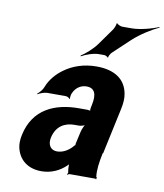

<svg xmlns="http://www.w3.org/2000/svg" viewBox="-87 -851 799 933"><g transform="rotate(10 312.5 -385.0)"><path d="M461 -128 509 -352C516 -383 518 -410 513 -433C500 -501 446 -538 357 -538C294 -538 240 -519 198 -488C169 -467 140 -436 125 -397C120 -382 105 -365 95 -358L97 -355C107 -362 129 -370 144 -370H234C242 -370 252 -364 254 -359L256 -361C255 -366 257 -383 261 -390C274 -419 299 -434 326 -434C366 -434 378 -404 367 -353L364 -338C362 -331 362 -318 365 -314L369 -317C367 -321 355 -323 349 -323H307C190 -323 85 -279 57 -148C52 -125 51 -104 55 -85C67 -30 109 10 180 10C230 10 271 -11 301 -40C305 -44 311 -50 313 -54L309 -55C307 -51 307 -43 307 -37C307 -26 308 -16 310 -7C311 -5 307 1 306 3L309 5C310 3 315 0 318 0H445C447 0 447 2 448 3L451 1C450 0 450 -2 450 -4C450 -5 453 -7 451 -7L448 -10C444 -43 449 -80 459 -128ZM198 -159C211 -218 253 -240 300 -240H322C333 -240 353 -246 360 -253L357 -256C348 -249 338 -225 335 -211L324 -162C323 -159 320 -145 322 -143L326 -146C324 -148 318 -141 315 -138C296 -115 268 -98 238 -98C208 -98 190 -122 198 -159ZM403 -727 346 -647C326 -619 291 -589 271 -577L272 -573C292 -585 331 -599 357 -599H384C389 -599 400 -594 401 -590L404 -591C403 -596 412 -611 417 -616L499 -693C536 -728 592 -762 625 -777L624 -780C592 -766 533 -750 491 -750H445C438 -750 422 -757 419 -762L416 -761C417 -755 409 -734 403 -727Z"/></g></svg>

Font: Asimov
Style: EdgeExtremeIt
Weight: 500
Designer: Google
Version: Version 2.000980: 2014